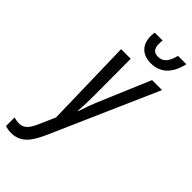

<svg xmlns="http://www.w3.org/2000/svg" viewBox="-393 -792 1088 1088"><g transform="rotate(45 151.5 -248.0)"><path d="M240 -598C315 -598 365 -645 386 -737H319C305 -679 281 -653 242 -653C209 -653 194 -671 194 -709C194 -720 194 -723 196 -737H133C131 -726 130 -718 130 -707C130 -638 171 -598 240 -598ZM-41 241C36 241 74 187 111 103L392 -536H312L181 -226C169 -198 154 -157 141 -116H138C141 -157 142 -199 142 -239L141 -536H64L77 -2L39 85C16 138 -4 171 -46 171C-61 171 -75 169 -89 164V233C-75 238 -58 241 -41 241Z"/></g></svg>

Font: Noto Sans ExtraCondensed
Style: Italic
Weight: 400
Width: 2
Italic angle: -12°
Designer: Monotype Design Team
Foundry: Monotype Imaging Inc.
Version: Version 2.013